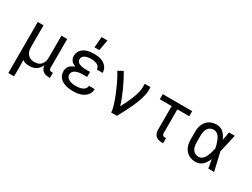

<svg xmlns="http://www.w3.org/2000/svg" viewBox="-69 -1467 3138 2395"><g transform="rotate(30 1500.0 -270.0)"><path d="M88 215V-520H171V-210Q171 -192 173.5 -173.5Q176 -155 183 -138Q190 -121 202 -106.5Q214 -92 229.5 -82.5Q245 -73 263.5 -69.5Q282 -66 300 -66Q318 -66 336.5 -69.5Q355 -73 370.5 -82.5Q386 -92 398 -106.5Q410 -121 417 -138Q424 -155 426.5 -173.5Q429 -192 429 -210V-520H512V-104Q512 -97 514.5 -89Q517 -81 522.5 -75.5Q528 -70 535.5 -68Q543 -66 551 -66H568V8H551Q528 8 506 2.5Q484 -3 466.5 -17Q449 -31 439.5 -52Q430 -73 429 -96Q420 -72 404 -51.5Q388 -31 366.5 -17.5Q345 -4 319.5 2Q294 8 268 8Q242 8 216.5 2Q191 -4 169 -19Q170 13 170.5 44.5Q171 76 171 107V215Z M897 8Q872 8 846 5.5Q820 3 795.5 -4Q771 -11 748 -23.5Q725 -36 707.5 -55Q690 -74 681 -99Q672 -124 672 -150Q672 -171 678.5 -191.5Q685 -212 699.5 -227.5Q714 -243 733 -254Q752 -265 772 -271Q755 -278 739 -288Q723 -298 711 -312Q699 -326 693.5 -344Q688 -362 688 -381Q688 -405 696.5 -428Q705 -451 721 -468.5Q737 -486 758 -498Q779 -510 802 -516.5Q825 -523 849 -525.5Q873 -528 897 -528Q921 -528 945 -525.5Q969 -523 992 -516Q1015 -509 1036 -496.5Q1057 -484 1073 -465.5Q1089 -447 1097.5 -424Q1106 -401 1106 -377V-375H1023V-376Q1023 -389 1017 -402Q1011 -415 1001 -424.5Q991 -434 978 -439.5Q965 -445 952 -448.5Q939 -452 925 -453Q911 -454 897 -454Q884 -454 870 -453Q856 -452 843 -449Q830 -446 817 -441Q804 -436 793.5 -427Q783 -418 777 -405.5Q771 -393 771 -380Q771 -366 777 -353.5Q783 -341 794.5 -332.5Q806 -324 819 -319.5Q832 -315 845.5 -312Q859 -309 872.5 -308Q886 -307 900 -307H964V-234H900Q884 -234 868.5 -233Q853 -232 838 -228.5Q823 -225 808.5 -219.5Q794 -214 781.5 -204.5Q769 -195 762 -180.5Q755 -166 755 -151Q755 -135 761.5 -121Q768 -107 780 -97Q792 -87 806.5 -81Q821 -75 836 -71.5Q851 -68 866.5 -67Q882 -66 897 -66Q913 -66 928 -67Q943 -68 958 -71.5Q973 -75 987 -81Q1001 -87 1013 -97Q1025 -107 1032 -121Q1039 -135 1039 -150H1122V-149Q1122 -124 1112.5 -99.5Q1103 -75 1085.5 -56Q1068 -37 1045.5 -24.5Q1023 -12 998.5 -4.5Q974 3 948.5 5.5Q923 8 897 8ZM859 -600 871 -755H956L928 -600Z M1445 0Q1445 -27 1438.5 -52.5Q1432 -78 1424.5 -103.5Q1417 -129 1408 -154Q1399 -179 1389.5 -203.5Q1380 -228 1369.5 -252.5Q1359 -277 1348 -301.5Q1337 -326 1326 -349.5Q1315 -373 1303 -397Q1291 -421 1278 -444Q1265 -467 1251 -489L1321 -528Q1350 -481 1375.5 -431.5Q1401 -382 1424 -331Q1447 -280 1467.5 -228.5Q1488 -177 1504 -124Q1519 -151 1532.5 -178.5Q1546 -206 1559 -234Q1572 -262 1584 -290.5Q1596 -319 1605.5 -348Q1615 -377 1622 -407Q1629 -437 1629 -468V-520H1712V-468Q1712 -436 1705 -405Q1698 -374 1688.5 -344Q1679 -314 1667.5 -284.5Q1656 -255 1643 -226Q1630 -197 1616 -168.5Q1602 -140 1587.5 -111.5Q1573 -83 1558 -55.5Q1543 -28 1528 0Z M2180 8Q2157 8 2133.5 2Q2110 -4 2092.5 -19.5Q2075 -35 2067 -58Q2059 -81 2059 -104V-447H1888V-520H2312V-447H2141V-104Q2141 -97 2143.5 -89Q2146 -81 2151.5 -75.5Q2157 -70 2164.5 -68Q2172 -66 2180 -66H2198V8Z M2666 8Q2638 8 2611 2Q2584 -4 2560 -18.5Q2536 -33 2518.5 -54.5Q2501 -76 2490.5 -101.5Q2480 -127 2476 -154.5Q2472 -182 2472 -210V-310Q2472 -338 2476 -365.5Q2480 -393 2490.5 -418.5Q2501 -444 2518.5 -465.5Q2536 -487 2560 -501.5Q2584 -516 2611 -522Q2638 -528 2666 -528Q2693 -528 2718.5 -518Q2744 -508 2763 -489.5Q2782 -471 2796.5 -448Q2811 -425 2821 -400Q2827 -430 2832.5 -460Q2838 -490 2843 -520H2926Q2911 -456 2897 -391.5Q2883 -327 2867 -263Q2883 -198 2897.5 -132Q2912 -66 2928 0H2845Q2839 -31 2833.5 -62Q2828 -93 2822 -125Q2812 -99 2798 -75.5Q2784 -52 2764.5 -33Q2745 -14 2719 -3Q2693 8 2666 8ZM2666 -66Q2687 -66 2705.5 -77Q2724 -88 2736.5 -105Q2749 -122 2758 -141.5Q2767 -161 2773.5 -181.5Q2780 -202 2785.5 -222.5Q2791 -243 2795 -263Q2791 -283 2785.5 -303Q2780 -323 2773 -342.5Q2766 -362 2757.5 -381Q2749 -400 2736 -416.5Q2723 -433 2705 -443.5Q2687 -454 2666 -454Q2649 -454 2632 -449.5Q2615 -445 2601.5 -434.5Q2588 -424 2578.5 -409Q2569 -394 2564 -378Q2559 -362 2557 -344.5Q2555 -327 2555 -310V-210Q2555 -193 2557 -175.5Q2559 -158 2564 -142Q2569 -126 2578.5 -111Q2588 -96 2601.5 -85.5Q2615 -75 2632 -70.5Q2649 -66 2666 -66Z"/></g></svg>

Font: Iosevka Aile
Style: Regular
Weight: 400
Designer: Belleve Invis
Foundry: Belleve Invis
Version: Version 28.0.1; ttfautohint (v1.8.4)